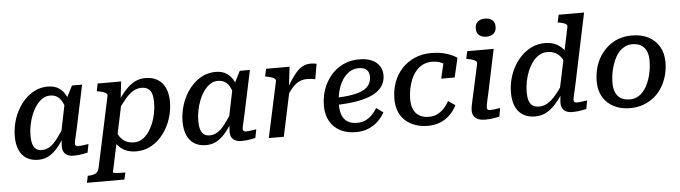

<svg xmlns="http://www.w3.org/2000/svg" viewBox="-55 -1023 5278 1491"><g transform="rotate(-5 2583.5 -277.5)"><path d="M501 -364 462 -334Q454 -378 439.5 -410Q425 -442 401.5 -459.5Q378 -477 342 -477Q309 -477 282 -459Q255 -441 233 -410.5Q211 -380 195.5 -341Q180 -302 172 -260.5Q164 -219 164 -180Q164 -142 172 -115Q180 -88 197.5 -74.5Q215 -61 244 -61Q278 -61 306.5 -80Q335 -99 364 -136.5Q393 -174 427 -229L446 -198Q412 -134 376.5 -86.5Q341 -39 300.5 -13.5Q260 12 209 12Q154 12 116.5 -12Q79 -36 60.5 -80Q42 -124 42 -185Q42 -237 55 -289Q68 -341 93 -387.5Q118 -434 153.5 -470Q189 -506 233.5 -527Q278 -548 330 -548Q384 -548 418.5 -524Q453 -500 473 -458.5Q493 -417 501 -364ZM598 -540 528 -210Q520 -173 514 -148Q508 -123 505 -109Q502 -95 502 -88Q502 -77 508 -72Q514 -67 526 -67Q549 -67 570.5 -71Q592 -75 607 -76L594 -10Q579 -7 561.5 -3.5Q544 0 525 2Q506 4 484 4Q458 4 438.5 -5Q419 -14 409 -31Q399 -48 399 -74Q399 -84 400.5 -105.5Q402 -127 405 -157L397 -148L451 -412L458 -420L519 -540Z M569 223 580 169H582Q617 169 639.5 158.5Q662 148 669 116L787 -436Q789 -447 781 -454.5Q773 -462 756.5 -467.5Q740 -473 717 -477L707 -479L719 -538H902L884 -381L893 -388L777 159Q776 162 783 163.5Q790 165 801.5 166.5Q813 168 826 168.5Q839 169 850 169H873L861 223ZM780 -147 821 -182Q831 -144 849.5 -116Q868 -88 895.5 -73Q923 -58 961 -58Q996 -58 1024.5 -76Q1053 -94 1075 -124.5Q1097 -155 1112.5 -193.5Q1128 -232 1135.5 -274Q1143 -316 1143 -355Q1143 -394 1134.5 -420.5Q1126 -447 1106.5 -461Q1087 -475 1055 -475Q1019 -475 988.5 -456.5Q958 -438 927 -401.5Q896 -365 859 -310L842 -340Q879 -403 916.5 -449.5Q954 -496 996.5 -522Q1039 -548 1091 -548Q1147 -548 1186.5 -524Q1226 -500 1246 -455Q1266 -410 1266 -349Q1266 -297 1253 -245Q1240 -193 1215 -147Q1190 -101 1154 -65Q1118 -29 1072.5 -8Q1027 13 972 13Q918 13 879.5 -8Q841 -29 817 -65.5Q793 -102 780 -147Z M1809 -364 1770 -334Q1762 -378 1747.5 -410Q1733 -442 1709.5 -459.5Q1686 -477 1650 -477Q1617 -477 1590 -459Q1563 -441 1541 -410.5Q1519 -380 1503.5 -341Q1488 -302 1480 -260.5Q1472 -219 1472 -180Q1472 -142 1480 -115Q1488 -88 1505.5 -74.5Q1523 -61 1552 -61Q1586 -61 1614.5 -80Q1643 -99 1672 -136.5Q1701 -174 1735 -229L1754 -198Q1720 -134 1684.5 -86.5Q1649 -39 1608.5 -13.5Q1568 12 1517 12Q1462 12 1424.5 -12Q1387 -36 1368.5 -80Q1350 -124 1350 -185Q1350 -237 1363 -289Q1376 -341 1401 -387.5Q1426 -434 1461.5 -470Q1497 -506 1541.5 -527Q1586 -548 1638 -548Q1692 -548 1726.5 -524Q1761 -500 1781 -458.5Q1801 -417 1809 -364ZM1906 -540 1836 -210Q1828 -173 1822 -148Q1816 -123 1813 -109Q1810 -95 1810 -88Q1810 -77 1816 -72Q1822 -67 1834 -67Q1857 -67 1878.5 -71Q1900 -75 1915 -76L1902 -10Q1887 -7 1869.5 -3.5Q1852 0 1833 2Q1814 4 1792 4Q1766 4 1746.5 -5Q1727 -14 1717 -31Q1707 -48 1707 -74Q1707 -84 1708.5 -105.5Q1710 -127 1713 -157L1705 -148L1759 -412L1766 -420L1827 -540Z M2006 0H2123L2202 -372L2196 -376L2215 -538H2032L2019 -479L2030 -477Q2053 -473 2069 -467.5Q2085 -462 2093.5 -454.5Q2102 -447 2100 -436ZM2426 -542Q2422 -544 2409.5 -546Q2397 -548 2380 -548Q2347 -548 2319.5 -534Q2292 -520 2267 -492Q2242 -464 2216.5 -423.5Q2191 -383 2162 -329L2177 -308Q2199 -343 2218.5 -366.5Q2238 -390 2257 -404Q2276 -418 2297 -424.5Q2318 -431 2342 -431Q2361 -431 2376 -429Q2391 -427 2405 -424Z M2686 13Q2615 13 2563 -14Q2511 -41 2482.5 -91.5Q2454 -142 2454 -213Q2454 -279 2475 -339Q2496 -399 2536 -446.5Q2576 -494 2632 -521Q2688 -548 2757 -548Q2817 -548 2856.5 -530Q2896 -512 2916 -480.5Q2936 -449 2936 -409Q2936 -361 2911 -324Q2886 -287 2835.5 -262Q2785 -237 2710.5 -224.5Q2636 -212 2537 -210L2543 -266Q2623 -268 2678 -277.5Q2733 -287 2766.5 -304.5Q2800 -322 2815 -348Q2830 -374 2830 -408Q2830 -431 2821 -447Q2812 -463 2793.5 -471.5Q2775 -480 2748 -480Q2708 -480 2675.5 -459Q2643 -438 2619.5 -400.5Q2596 -363 2583.5 -314Q2571 -265 2571 -209Q2571 -157 2586 -123.5Q2601 -90 2630 -74Q2659 -58 2701 -58Q2738 -58 2767 -72Q2796 -86 2818.5 -109.5Q2841 -133 2857 -160L2910 -121Q2887 -80 2854 -50Q2821 -20 2779 -3.5Q2737 13 2686 13Z M3260 -56Q3300 -56 3330 -72.5Q3360 -89 3382 -114Q3404 -139 3418 -165L3472 -128Q3448 -82 3414.5 -50.5Q3381 -19 3338.5 -3Q3296 13 3246 13Q3193 13 3148.5 -2.5Q3104 -18 3071.5 -47Q3039 -76 3021.5 -119Q3004 -162 3004 -217Q3004 -285 3025.5 -345Q3047 -405 3088.5 -450.5Q3130 -496 3188.5 -522Q3247 -548 3321 -548Q3370 -548 3408.5 -539.5Q3447 -531 3474.5 -518.5Q3502 -506 3520 -494L3485 -343H3380L3412 -480Q3424 -479 3432.5 -472Q3441 -465 3445.5 -456Q3450 -447 3450.5 -437.5Q3451 -428 3447 -421Q3437 -438 3419.5 -451Q3402 -464 3377 -472Q3352 -480 3319 -480Q3279 -480 3247.5 -464Q3216 -448 3193 -420Q3170 -392 3155.5 -357Q3141 -322 3133.5 -282.5Q3126 -243 3126 -205Q3126 -156 3141.5 -123Q3157 -90 3187 -73Q3217 -56 3260 -56Z M3594 -74Q3594 -88 3596.5 -104Q3599 -120 3605 -147Q3611 -174 3621 -218L3668 -435Q3670 -447 3661.5 -454.5Q3653 -462 3637 -467.5Q3621 -473 3598 -477L3587 -479L3600 -538H3806L3737 -210Q3729 -173 3723 -148Q3717 -123 3715 -109Q3713 -95 3713 -88Q3713 -77 3719 -72Q3725 -67 3738 -67Q3752 -67 3766 -69Q3780 -71 3793.5 -73Q3807 -75 3816 -76L3804 -10Q3789 -7 3771 -3.5Q3753 0 3733 2Q3713 4 3692 4Q3663 4 3641 -4.5Q3619 -13 3606.5 -30.5Q3594 -48 3594 -74ZM3681 -707Q3681 -742 3702.5 -760Q3724 -778 3759 -778Q3794 -778 3815 -760.5Q3836 -743 3836 -709Q3836 -673 3814.5 -655Q3793 -637 3758 -637Q3723 -637 3702 -655Q3681 -673 3681 -707Z M4083 13Q4026 13 3987 -11.5Q3948 -36 3929 -80.5Q3910 -125 3910 -187Q3910 -239 3923 -290.5Q3936 -342 3961.5 -388Q3987 -434 4023.5 -470Q4060 -506 4106 -527Q4152 -548 4206 -548Q4261 -548 4298.5 -527Q4336 -506 4360 -470.5Q4384 -435 4396 -390L4356 -355Q4346 -392 4328 -420Q4310 -448 4282.5 -462.5Q4255 -477 4217 -477Q4182 -477 4153 -459Q4124 -441 4101.5 -410.5Q4079 -380 4063.5 -341.5Q4048 -303 4040 -261.5Q4032 -220 4032 -180Q4032 -142 4040.5 -115Q4049 -88 4068 -74.5Q4087 -61 4119 -61Q4146 -61 4170 -71.5Q4194 -82 4217.5 -103Q4241 -124 4265.5 -155.5Q4290 -187 4317 -230L4334 -199Q4297 -135 4259 -87Q4221 -39 4178 -13Q4135 13 4083 13ZM4372 4Q4332 4 4309 -15.5Q4286 -35 4286 -74Q4286 -80 4287 -92Q4288 -104 4289.5 -119Q4291 -134 4293 -152L4284 -150L4391 -656Q4394 -669 4387.5 -676Q4381 -683 4366.5 -688Q4352 -693 4329 -697L4319 -699L4332 -758H4530L4415 -210Q4407 -173 4401 -148Q4395 -123 4392 -109Q4389 -95 4389 -88Q4389 -77 4395 -72Q4401 -67 4414 -67Q4436 -67 4457.5 -71Q4479 -75 4494 -76L4482 -10Q4467 -7 4449.5 -3.5Q4432 0 4412.5 2Q4393 4 4372 4Z M4981 -198Q4989 -222 4994 -246Q4999 -270 5001.5 -295Q5004 -320 5004 -343Q5004 -386 4990.5 -416.5Q4977 -447 4950 -463.5Q4923 -480 4880 -480Q4850 -480 4826 -468.5Q4802 -457 4783 -438Q4764 -419 4750 -393Q4736 -367 4726 -337Q4718 -314 4712.5 -289.5Q4707 -265 4704.5 -240Q4702 -215 4702 -192Q4702 -149 4715.5 -118.5Q4729 -88 4756.5 -71.5Q4784 -55 4826 -55Q4856 -55 4880.5 -66.5Q4905 -78 4923.5 -97Q4942 -116 4956.5 -142Q4971 -168 4981 -198ZM4581 -215Q4581 -269 4594 -318.5Q4607 -368 4633 -409.5Q4659 -451 4696 -482.5Q4733 -514 4780 -531Q4827 -548 4884 -548Q4957 -548 5011 -520.5Q5065 -493 5095.5 -441.5Q5126 -390 5126 -319Q5126 -265 5112.5 -216Q5099 -167 5073.5 -125Q5048 -83 5011 -52.5Q4974 -22 4926.5 -4.5Q4879 13 4822 13Q4750 13 4695.5 -15Q4641 -43 4611 -94Q4581 -145 4581 -215Z"/></g></svg>

Font: Roboto Serif 20pt Medium
Style: Italic
Weight: 500
Italic angle: -10°
Version: Version 1.008